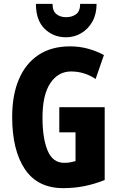

<svg xmlns="http://www.w3.org/2000/svg" viewBox="-20 -964 617 994"><path d="M287 -409H522V-32Q469 -11 417 -0.5Q365 10 307 10Q175 10 109 -88Q43 -186 43 -359Q43 -472 78 -554Q113 -636 180 -680Q247 -724 343 -724Q392 -724 437 -711.5Q482 -699 518 -679L475 -555Q417 -594 348 -594Q281 -594 240.5 -533.5Q200 -473 200 -355Q200 -248 226.5 -184.5Q253 -121 312 -121Q331 -121 343.5 -123.5Q356 -126 371 -130V-279H287ZM480 -944Q480 -891 458.5 -852.5Q437 -814 401 -792.5Q365 -771 322 -771Q256 -771 211 -815Q166 -859 166 -944H252Q252 -907 272 -891Q292 -875 322 -875Q353 -875 374 -890.5Q395 -906 395 -944Z"/></svg>

Font: Noto Sans Gujarati ExtraCondensed ExtraBold
Style: Regular
Weight: 800
Width: 2
Designer: Jelle Bosma - Monotype Design Team, Universal Thirst
Foundry: Monotype Imaging Inc.
Version: Version 2.106; ttfautohint (v1.8.4.7-5d5b)